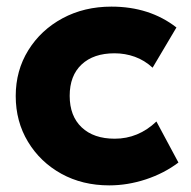

<svg xmlns="http://www.w3.org/2000/svg" viewBox="-20 -545 576 580"><path d="M310 15Q229 15 165.2 -20.2Q101.5 -55.5 64.5 -116.8Q27.5 -178 27.5 -255Q27.5 -332 65.5 -393.2Q103.5 -454.5 169 -489.8Q234.5 -525 316.5 -525Q432 -525 513 -462L441 -340.5Q416.5 -363 387.2 -373.5Q358 -384 326 -384Q262.5 -384 226.5 -350.2Q190.5 -316.5 190.5 -255.5Q190.5 -194.5 226.8 -160.2Q263 -126 326.5 -126Q398 -126 452.5 -178L519 -54Q476 -21.5 420.8 -3.2Q365.5 15 310 15Z"/></svg>

Font: Geologica
Style: Bold
Weight: 700
Designer: Sindre Bremnes, Frode Helland
Foundry: Monokrom Skriftforlag AS
Version: Version 1.010; ttfautohint (v1.8.4.7-5d5b);gftools[0.9.28]